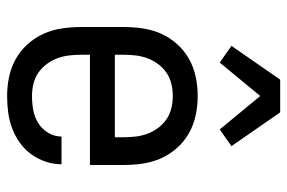

<svg xmlns="http://www.w3.org/2000/svg" viewBox="-154 -646 808 540"><g transform="rotate(90 250.0 -376.0)"><path d="M250 8Q223 8 196.5 2.5Q170 -3 146.5 -16Q123 -29 104.5 -49.5Q86 -70 75 -94.5Q64 -119 60 -146Q56 -173 56 -200V-320Q56 -347 60 -374Q64 -401 75 -425.5Q86 -450 104.5 -470.5Q123 -491 146.5 -504Q170 -517 196.5 -522.5Q223 -528 250 -528Q277 -528 303.5 -522.5Q330 -517 353.5 -504Q377 -491 395.5 -470.5Q414 -450 425 -425.5Q436 -401 440 -374Q444 -347 444 -320V-225H134V-200Q134 -183 136 -166Q138 -149 144 -133Q150 -117 160.5 -103Q171 -89 185 -79.5Q199 -70 216 -66Q233 -62 250 -62Q270 -62 289.5 -65.5Q309 -69 326 -79.5Q343 -90 353.5 -107.5Q364 -125 364 -145H442Q442 -122 434.5 -100Q427 -78 413.5 -59.5Q400 -41 381 -27.5Q362 -14 340.5 -6Q319 2 296 5Q273 8 250 8ZM366 -295V-320Q366 -337 364 -354Q362 -371 356 -387Q350 -403 339.5 -417Q329 -431 315 -440.5Q301 -450 284 -454Q267 -458 250 -458Q233 -458 216 -454Q199 -450 185 -440.5Q171 -431 160.5 -417Q150 -403 144 -387Q138 -371 136 -354Q134 -337 134 -320V-295ZM156 -590 109 -623 204 -760H296L391 -623L344 -590L250 -704Z"/></g></svg>

Font: Iosevka srxl
Style: Regular
Weight: 400
Monospace: yes
Designer: Belleve Invis
Foundry: Belleve Invis
Version: Version 33.0.1; ttfautohint (v1.8.3)